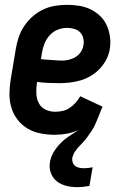

<svg xmlns="http://www.w3.org/2000/svg" viewBox="-20 -548 515 792"><path d="M299 224Q275 224 253 218.5Q231 213 214.5 200Q198 187 190 166Q182 145 186 121Q189 100 201 80Q213 60 229 43.5Q245 27 264 14.5Q283 2 303 -11Q280 -1 255.5 3.5Q231 8 207 8Q177 8 148 2.5Q119 -3 95 -17Q71 -31 53.5 -53Q36 -75 27.5 -102.5Q19 -130 19 -159.5Q19 -189 24 -219L45 -345Q49 -370 57 -394Q65 -418 79.5 -440Q94 -462 114.5 -480Q135 -498 158.5 -509Q182 -520 207 -524Q232 -528 257 -528Q282 -528 307 -524Q332 -520 353.5 -509.5Q375 -499 392.5 -482.5Q410 -466 420 -444Q430 -422 433.5 -397Q437 -372 433 -347Q430 -325 419 -303.5Q408 -282 392 -265Q376 -248 355.5 -235.5Q335 -223 312.5 -216.5Q290 -210 268 -207.5Q246 -205 224 -205Q201 -205 178.5 -206Q156 -207 133 -210L132 -204Q129 -183 130 -161.5Q131 -140 140 -122.5Q149 -105 167.5 -96Q186 -87 208 -87Q223 -87 238.5 -90.5Q254 -94 267.5 -103Q281 -112 292 -124.5Q303 -137 311 -151L403 -108Q397 -94 395.5 -90.5Q394 -87 391.5 -80Q389 -73 386 -66Q383 -59 380 -52Q377 -45 374 -38Q371 -31 367.5 -24Q364 -17 359.5 -10.5Q355 -4 350.5 2.5Q346 9 341.5 15.5Q337 22 332 28Q327 34 321.5 40Q316 46 310.5 51.5Q305 57 300 63Q295 69 290.5 75.5Q286 82 283 89Q280 96 278 104Q277 113 280 122Q283 131 290 136.5Q297 142 307 144Q317 146 326 146Q335 146 344 145Q353 144 362 142L349 219Q337 221 324 222.5Q311 224 299 224ZM236 -298Q250 -298 264.5 -301.5Q279 -305 292 -313Q305 -321 313.5 -334Q322 -347 324 -361Q327 -376 323.5 -390.5Q320 -405 310 -415Q300 -425 285.5 -429Q271 -433 256 -433Q237 -433 218 -425.5Q199 -418 185 -402.5Q171 -387 163.5 -368Q156 -349 153 -330L149 -304Q160 -303 171 -302Q182 -301 192.5 -300.5Q203 -300 214 -299Q225 -298 236 -298Z"/></svg>

Font: Iosevka QP
Style: Bold Italic
Weight: 700
Italic angle: -9°
Designer: Belleve Invis
Foundry: Belleve Invis
Version: Version 20.0.0; ttfautohint (v1.8.4)